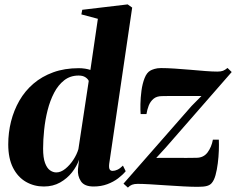

<svg xmlns="http://www.w3.org/2000/svg" viewBox="-20 -837 1074 873"><path d="M476.5 -92Q474.5 -74.5 478.5 -67.2Q482.5 -60 492 -60Q502.5 -60 514.2 -65.5Q526 -71 539 -84L551.5 -58.5Q538.5 -42.5 517.2 -26.2Q496 -10 467.8 0.5Q439.5 11 405.5 11Q363.5 11 347.8 -13Q332 -37 334.5 -68L339.5 -111Q329.5 -81.5 307.5 -53.5Q285.5 -25.5 253.2 -7.2Q221 11 179 11Q135 11 98 -10.2Q61 -31.5 39.2 -74.2Q17.5 -117 17.5 -180.5Q17.5 -234 30.2 -284.8Q43 -335.5 68.2 -379.5Q93.5 -423.5 132 -456.5Q170.5 -489.5 222 -508.2Q273.5 -527 338 -527Q353 -527 367 -524.8Q381 -522.5 391 -519L425 -751.5L350 -771.5L354 -792.5L560.5 -817L581 -802.5ZM383.5 -469Q380 -478 368.2 -485.8Q356.5 -493.5 337.5 -493.5Q299.5 -493.5 272 -472Q244.5 -450.5 226 -415Q207.5 -379.5 196.5 -336Q185.5 -292.5 180.8 -247Q176 -201.5 176 -161.5Q176 -119.5 184.8 -96Q193.5 -72.5 207.2 -62.8Q221 -53 236 -53Q256.5 -53 277 -69.5Q297.5 -86 313.5 -110.5Q329.5 -135 336.5 -159ZM896 -400.5Q882.5 -400.5 865 -400.5Q847.5 -400.5 827.5 -400.5Q807.5 -400.5 787.5 -400.5Q767.5 -400.5 749.5 -400.5Q731.5 -400.5 717 -400Q692.5 -400 678 -387.8Q663.5 -375.5 656.2 -356.8Q649 -338 646 -318.5H619.5Q618 -334.5 618.5 -363.5Q619 -392.5 623.2 -424.5Q627.5 -456.5 637.5 -482Q647.5 -507.5 664.5 -516.5Q669.5 -519.5 682.2 -523.5Q695 -527.5 712 -527.5Q739 -527.5 773.8 -525.2Q808.5 -523 845 -519.8Q881.5 -516.5 914 -514Q946.5 -511.5 968.5 -511.5Q984.5 -511.5 994 -515.2Q1003.5 -519 1014.5 -528L1033.5 -509.5L734 -166.5L690.5 -119Q709 -119 731.8 -119.2Q754.5 -119.5 779.2 -119.2Q804 -119 828 -119Q852 -119 872.5 -119.5Q905.5 -119.5 923.8 -144Q942 -168.5 948 -202H975Q976 -180.5 975 -152Q974 -123.5 970.2 -94Q966.5 -64.5 960 -40.8Q953.5 -17 942.5 -4.5Q935 4.5 920.8 8.5Q906.5 12.5 879 12.5Q852 12.5 814.2 10.5Q776.5 8.5 737 5.8Q697.5 3 662.5 1Q627.5 -1 606 -1Q590.5 -1 580.2 3Q570 7 561.5 16L541.5 -2L851 -355Z"/></svg>

Font: Merriweather 120pt ExtraBold
Style: Italic
Weight: 800
Italic angle: -7.8°
Version: Version 2.101